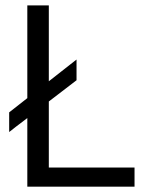

<svg xmlns="http://www.w3.org/2000/svg" viewBox="-20 -704 545 724"><path d="M14.6 -206.1Q31.2 -219.7 83 -258.8Q83 -194.3 83 0Q183.6 0 487.3 0Q487.3 -17.6 487.3 -72.3Q406.2 -72.3 164.1 -72.3Q164.1 -134.8 164.1 -321.3Q190.4 -341.8 268.6 -401.4Q268.6 -420.9 268.6 -479.5Q242.2 -459 164.1 -397.5Q164.1 -468.8 164.1 -683.6Q143.6 -683.6 83 -683.6Q83 -596.7 83 -334Q65.4 -320.3 14.6 -280.3Q14.6 -261.7 14.6 -206.1Z"/></svg>

Font: Aptus Gothic JP
Style: Medium
Weight: 400
Designer: Fuminori Ogawa / Motoya
Version: Version 1